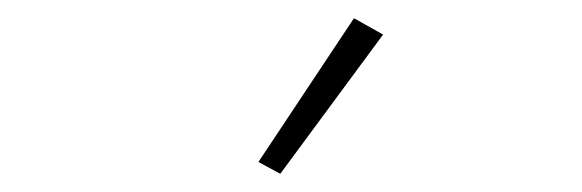

<svg xmlns="http://www.w3.org/2000/svg" viewBox="-20 -778 640 211"><path d="M288 -587 264 -600 369 -758 401 -740Z"/></svg>

Font: IBM Plex Sans Hebrew ExtraLight
Style: Regular
Weight: 200
Designer: Mike Abbink, Paul van der Laan, Pieter van Rosmalen, Yanek Iontef
Foundry: Bold Monday
Version: Version 1.2